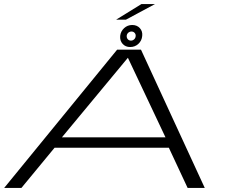

<svg xmlns="http://www.w3.org/2000/svg" viewBox="-20 -921 1138 941"><path d="M0.5 0 554 -677.5H671L983.5 0H899.5L807.5 -197H247.5L85 0ZM283.5 -248H791L607 -637.5H606.5ZM618 -690.5Q595 -690.5 581 -706Q567 -721.5 569 -745Q571.5 -767.5 588.2 -783Q605 -798.5 628 -798.5Q651.5 -798.5 665.5 -783Q679.5 -767.5 677 -745Q675 -721.5 658.2 -706Q641.5 -690.5 618 -690.5ZM622 -722Q631 -722 637.8 -728.5Q644.5 -735 645 -745Q645.5 -754 639.5 -760.2Q633.5 -766.5 624.5 -766.5Q615 -766.5 608.2 -760.2Q601.5 -754 601 -745Q600.5 -735 606.5 -728.5Q612.5 -722 622 -722ZM549 -824.5 673 -901H739.5L597 -824.5Z"/></svg>

Font: Anybody UltraExpanded Light
Style: Italic
Weight: 300
Width: 9
Italic angle: -10°
Designer: Tyler Finck
Foundry: Etcetera Type Company
Version: Version 1.010; ttfautohint (v1.8.3) -l 8 -r 50 -G 200 -x 14 